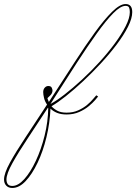

<svg xmlns="http://www.w3.org/2000/svg" viewBox="-262 -621 675 951"><path d="M68 -54Q40 -54 20.5 -62Q1 -70 -12 -83Q-15 -11 -32 59Q-49 129 -76 185.5Q-103 242 -135 276Q-167 310 -201 310Q-220 310 -231 298.5Q-242 287 -242 268Q-242 238 -213 185Q-184 132 -135.5 59Q-87 -14 -29 -103Q-40 -119 -44 -136Q-48 -153 -48 -165Q-48 -178 -40.5 -186.5Q-33 -195 -23 -195Q-10 -195 -6 -187Q-2 -179 -2 -173Q-2 -159 -13.5 -148Q-25 -137 -27 -135Q-27 -135 -25.5 -129.5Q-24 -124 -20 -116Q-9 -133 2 -150Q56 -233 108 -313.5Q160 -394 207 -459Q254 -524 293 -562.5Q332 -601 360 -601Q393 -601 393 -561Q393 -530 372 -488.5Q351 -447 316 -400.5Q281 -354 238 -307.5Q195 -261 150 -219Q105 -177 64 -144.5Q23 -112 -7 -95Q3 -83 21 -73Q39 -63 68 -63Q100 -63 125.5 -74.5Q151 -86 169.5 -101.5Q188 -117 199.5 -131Q211 -145 215 -149L224 -143Q221 -139 209 -125Q197 -111 177 -94.5Q157 -78 129.5 -66Q102 -54 68 -54ZM-12 -106Q18 -122 58.5 -153.5Q99 -185 143.5 -226Q188 -267 230 -313Q272 -359 306 -405Q340 -451 360.5 -491.5Q381 -532 381 -561Q381 -574 377.5 -583Q374 -592 360 -592Q335 -592 299 -555.5Q263 -519 217.5 -455.5Q172 -392 119 -310.5Q66 -229 9 -139Q-1 -123 -12 -106ZM-230 268Q-230 282 -223.5 291Q-217 300 -201 300Q-172 300 -141.5 266Q-111 232 -84.5 175.5Q-58 119 -41 50.5Q-24 -18 -23 -87Q-24 -86 -25 -87Q-77 -7 -124 63.5Q-171 134 -200.5 187Q-230 240 -230 268Z"/></svg>

Font: Kapakana Light
Style: Regular
Weight: 300
Designer: Kyosuke Nagai
Version: Version 1.000